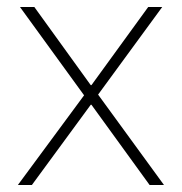

<svg xmlns="http://www.w3.org/2000/svg" viewBox="-20 -528 519 548"><path d="M31 0H71L239 -229H241L407 0H448L260 -258L443 -508H403L241 -285H239L78 -508H37L220 -256Z"/></svg>

Font: IBM Plex Thai ExtraLight
Style: Regular
Weight: 200
Designer: Mike Abbink, Paul van der Laan, Pieter van Rosmalen, Ben Mitchell, Mark Frömberg
Foundry: Bold Monday
Version: Version 1.0